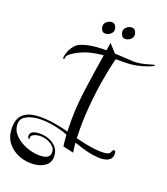

<svg xmlns="http://www.w3.org/2000/svg" viewBox="-176 -869 986 1135"><g transform="rotate(15 317.5 -301.5)"><path d="M139 164Q91 164 49.5 144.5Q8 125 -17.5 89.5Q-43 54 -43 8Q-43 -59 -11.5 -88Q20 -117 79 -117Q121 -117 173 -105.5Q225 -94 280 -74Q286 -205 314.5 -330Q343 -455 371 -565Q348 -565 324 -563Q300 -561 273 -556Q252 -552 224 -541.5Q196 -531 175.5 -518Q155 -505 153 -491Q153 -483 149 -483Q143 -483 143 -490Q146 -507 156 -527.5Q166 -548 182.5 -565Q199 -582 218 -588Q241 -595 266 -598Q291 -601 317 -601Q332 -601 347.5 -600Q363 -599 379 -598L391 -646L432 -592L544 -576Q551 -575 558 -574.5Q565 -574 572 -574Q598 -574 622.5 -578.5Q647 -583 667 -587Q669 -588 673 -588Q678 -588 678 -585Q678 -582 671 -579Q645 -569 609 -562Q573 -555 541 -555Q516 -555 492 -557Q468 -559 445 -561Q424 -502 402 -417.5Q380 -333 364 -238Q348 -143 344 -50Q369 -41 401 -31.5Q433 -22 464.5 -15.5Q496 -9 521 -9Q538 -9 548 -12Q556 -16 558 -19Q560 -22 561 -24Q568 -39 576 -39Q585 -39 585 -23Q585 5 567 17Q549 29 522 29Q495 29 462.5 21Q430 13 398.5 0.5Q367 -12 343 -23Q343 -7 343.5 8Q344 23 345 38L280 17Q279 -1 279 -19Q279 -37 279 -55Q226 -80 177.5 -91.5Q129 -103 91 -103Q47 -103 15 -87.5Q-17 -72 -17 -32Q-17 -2 1.5 23Q20 48 49 67Q78 86 110.5 96Q143 106 172 106Q197 106 210 96.5Q223 87 224 73Q228 49 212.5 31Q197 13 172.5 3Q148 -7 124 -7Q108 -7 95 -2.5Q82 2 74 16Q72 20 77 25Q79 27 74 27Q71 27 67.5 24Q64 21 64 14Q64 -6 78 -13.5Q92 -21 112 -21Q147 -21 176.5 -8.5Q206 4 224.5 26.5Q243 49 243 81Q243 124 213 144Q183 164 139 164ZM471 -691Q455 -691 448 -702Q441 -713 441 -729Q441 -745 455.5 -756Q470 -767 486 -767Q502 -767 509.5 -756Q517 -745 517 -729Q517 -713 502.5 -702Q488 -691 471 -691ZM349 -691Q333 -691 326 -702Q319 -713 319 -729Q319 -745 333.5 -756Q348 -767 364 -767Q380 -767 387.5 -756Q395 -745 395 -729Q395 -713 380.5 -702Q366 -691 349 -691Z"/></g></svg>

Font: Festive
Style: Regular
Weight: 400
Designer: Robert E. Leuschke
Foundry: Robert E. Leuschke
Version: Version 1.101; ttfautohint (v1.8.3)